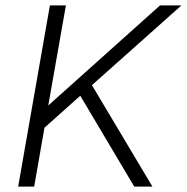

<svg xmlns="http://www.w3.org/2000/svg" viewBox="-20 -688 689 708"><path d="M47 0 164 -668H223L158 -299L570 -668H649L319 -374L542 0H475L276 -335L144 -217L106 0Z"/></svg>

Font: Gantari Light
Style: Italic
Weight: 300
Italic angle: -10°
Version: Version 1.000